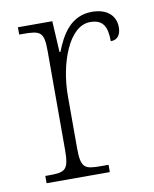

<svg xmlns="http://www.w3.org/2000/svg" viewBox="-67 -597 522 649"><g transform="rotate(-10 193.5 -272.0)"><path d="M41 0H258V-25H232C176 -25 163 -30 163 -100V-278C163 -388 207 -511 280 -511C324 -511 338 -486 338 -435C363 -435 373 -453 373 -477C373 -516 345 -544 292 -544C219 -544 186 -485 164 -429H161L155 -536H37V-511H47C111 -511 122 -506 122 -438V-101C122 -30 109 -25 53 -25H41Z"/></g></svg>

Font: Noto Serif Ethiopic SemiCondensed ExtraLight
Style: Regular
Weight: 200
Width: 4
Designer: Monotype Design Team
Foundry: Monotype Imaging Inc.
Version: Version 2.102